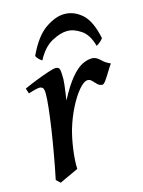

<svg xmlns="http://www.w3.org/2000/svg" viewBox="-107 -733 609 817"><g transform="rotate(-15 197.5 -324.5)"><path d="M395 -415Q387.2 -404.8 376 -386Q364.7 -367.2 354.2 -352.1Q343.8 -336.9 337.4 -336.9Q325.2 -336.9 316.2 -345.7Q307.1 -354.5 299.1 -363.3Q291 -372.1 281.2 -372.1Q264.2 -372.1 241.5 -345.2Q218.8 -318.4 197.5 -276.1Q176.3 -233.9 162.6 -187Q152.3 -150.4 145.8 -103.8Q139.2 -57.1 140.6 -18.6Q132.3 -14.6 115.5 -6.8Q98.6 1 82 8.5Q65.4 16.1 57.6 20L40 3.4Q50.8 -48.3 60.5 -103.3Q70.3 -158.2 77.9 -208.7Q85.4 -259.3 89.8 -299.3Q94.2 -339.4 94.2 -361.3Q94.2 -383.8 88.1 -388.9Q82 -394 74.2 -394Q66.4 -394 49.6 -389.4Q32.7 -384.8 24.9 -382.3L17.6 -405.3Q45.4 -418 75.4 -429.7Q105.5 -441.4 129.4 -449.2Q153.3 -457 162.6 -457Q176.3 -457 179.4 -446.5Q182.6 -436 182.6 -403.3Q182.6 -396.5 180.7 -379.2Q178.7 -361.8 176 -342.8Q173.3 -323.7 171.4 -311.5Q203.1 -371.6 229.5 -402.8Q255.9 -434.1 278.8 -445.6Q301.8 -457 322.8 -457Q340.3 -457 356.9 -440.4Q373.5 -423.8 395 -415ZM91.8 -528.8Q128.4 -607.4 173.3 -638.4Q218.3 -669.4 257.3 -669.4Q300.3 -669.4 335.2 -638.2Q370.1 -606.9 386.2 -528.8Q379.9 -520.5 371.6 -513.7Q363.3 -506.8 356 -502.9Q341.8 -555.2 310.5 -575.9Q279.3 -596.7 251.5 -596.7Q220.7 -596.7 182.4 -575.9Q144 -555.2 116.7 -502.9Q109.9 -506.8 103.3 -513.2Q96.7 -519.5 91.8 -528.8Z"/></g></svg>

Font: Gentium Book Plus
Style: Italic
Weight: 400
Italic angle: -8°
Designer: Victor Gaultney, Annie Olsen, Iska Routamaa, Becca Hirsbrunner
Foundry: SIL International
Version: Version 6.101